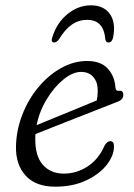

<svg xmlns="http://www.w3.org/2000/svg" viewBox="-20 -692 505 721"><path d="M408 -141.5Q408 -108 381 -73.2Q354 -38.5 304.2 -14.8Q254.5 9 187 9Q114 9 76.2 -32.5Q38.5 -74 40 -143Q41.5 -204 63.8 -261.2Q86 -318.5 123.8 -364Q161.5 -409.5 209 -436.2Q256.5 -463 307.5 -463Q358.5 -463 384.8 -434.2Q411 -405.5 413.5 -362.5Q415 -349.5 426.5 -351Q443 -353.5 443 -335Q443 -317 419 -309Q386.5 -296 344 -279.5Q301.5 -263 257.2 -245.5Q213 -228 174.8 -213Q136.5 -198 113 -188.5Q112.5 -182.5 112.5 -176Q111 -106.5 140.8 -73.2Q170.5 -40 219.5 -40Q267.5 -40 309 -67Q350.5 -94 372.5 -145Q382.5 -162 394 -162Q408 -162 408 -141.5ZM284.5 -422Q253.5 -422 218.8 -394Q184 -366 156 -320.2Q128 -274.5 117.5 -222Q145 -233.5 184.8 -249.8Q224.5 -266 266.8 -283.2Q309 -300.5 343.5 -315Q347 -330 347 -352Q347 -384 330.2 -403Q313.5 -422 284.5 -422ZM307.5 -617.5Q276 -617.5 250.2 -600Q224.5 -582.5 201.5 -544.5Q192.5 -532.5 184 -532.5Q170 -532.5 176 -550.5Q192.5 -605.5 233 -638.8Q273.5 -672 321.5 -672Q370 -672 393 -638.8Q416 -605.5 404.5 -550.5Q400.5 -532.5 387 -532.5Q378 -532.5 375.5 -544.5Q369.5 -617.5 307.5 -617.5Z"/></svg>

Font: Fraunces 9pt SuperSoft Light
Style: Italic
Weight: 300
Italic angle: -16°
Version: Version 1.000;[b76b70a41]